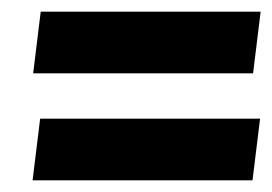

<svg xmlns="http://www.w3.org/2000/svg" viewBox="-20 -480 468 330"><path d="M37 -354 50 -460H428L415 -354ZM36 -170 49 -276H427L414 -170Z"/></svg>

Font: Relentless
Style: Condensed Bold Italic
Weight: 700
Width: 3
Italic angle: -7°
Designer: Sparks studio
Foundry: Sparks Studio
Version: Version 1.101